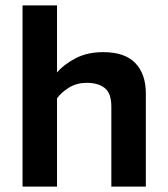

<svg xmlns="http://www.w3.org/2000/svg" viewBox="-20 -687 620 707"><path d="M517 0H390V-294Q390 -344 365.5 -363Q341 -382 300 -382Q263 -382 235 -365Q207 -348 190 -325V0H63V-667H190V-420Q214 -449 257.5 -472Q301 -495 360 -495Q440 -495 478.5 -454.5Q517 -414 517 -343Z"/></svg>

Font: UN Bangla
Style: Bold
Weight: 700
Designer: Desinged by Rajon, Unicode developed by Rashed (IMGN)
Version: Version 2.001;March 19, 2023;FontCreator 14.0.0.2901 64-bit